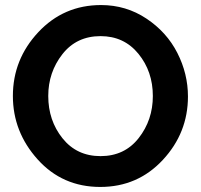

<svg xmlns="http://www.w3.org/2000/svg" viewBox="-20 -735 796 760"><path d="M31 -355Q31 -500 131.5 -607.5Q232 -715 380 -715Q479 -715 559.5 -661.5Q640 -608 682 -525.5Q724 -443 724 -353Q724 -209 624.5 -102Q525 5 377 5Q227 5 129 -104Q31 -213 31 -355ZM378 -117Q473 -117 529 -188.5Q585 -260 585 -355Q585 -452 528 -522Q471 -592 378 -592Q283 -592 227 -520.5Q171 -449 171 -355Q171 -258 227.5 -187.5Q284 -117 378 -117Z"/></svg>

Font: Raleway-v4020
Style: Bold
Weight: 700
Designer: Matt McInerney, Pablo Impallari, Rodrigo Fuenzalida
Foundry: Matt McInerney, Pablo Impallari, Rodrigo Fuenzalida
Version: Version 4.020;PS 004.020;hotconv 1.0.88;makeotf.lib2.5.64775